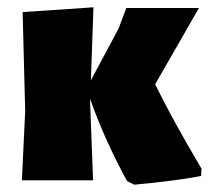

<svg xmlns="http://www.w3.org/2000/svg" viewBox="-20 -494 578 526"><path d="M532 -32 531 -12Q466 1 348 12L328 2Q265 -114 227 -223V-210L235 0H40L49 -190L42 -461L236 -474L229 -274L305 -416L326 -472H525L405 -263Q452 -167 532 -32Z"/></svg>

Font: Luna Sans Black
Style: Regular
Weight: 900
Designer: Juan Pablo del Peral
Foundry: Huerta Tipografica
Version: Version 2.001; ttfautohint (v1.5)